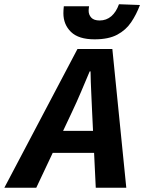

<svg xmlns="http://www.w3.org/2000/svg" viewBox="-82 -882 677 902"><path d="M-61.6 0 281.9 -651.8H445.8L511.3 0H367.9L350.9 -353.2Q349 -401.6 346.6 -448.8Q344.2 -496 343.4 -546.7H339.4Q318.2 -496.5 298.2 -449.3Q278.2 -402 255 -353.2L88.4 0ZM109.1 -163.8 133.6 -267.1H431.6L407.6 -163.8ZM362.4 -697.2Q287.4 -697.2 251.6 -731.9Q215.8 -766.7 215.8 -819.9Q215.8 -826.7 216.3 -835.1Q216.8 -843.5 217.8 -852.5H336.4Q335.4 -845.1 334.9 -841Q334.4 -837 334.4 -831.8Q334.4 -812.8 346.7 -799.3Q359 -785.8 386.1 -785.8Q417.7 -785.8 440.8 -805.6Q463.9 -825.4 476.9 -862.1L575.5 -858.5Q558.9 -814.1 534.2 -777.5Q509.6 -740.9 468.9 -719.1Q428.1 -697.2 362.4 -697.2Z"/></svg>

Font: Source Sans 3
Style: Italic
Weight: 200
Italic angle: -11°
Designer: Paul D. Hunt
Foundry: Adobe
Version: Version 3.046;hotconv 1.0.118;makeotfexe 2.5.65603